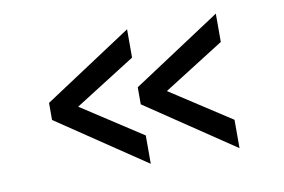

<svg xmlns="http://www.w3.org/2000/svg" viewBox="-56 -578 946 639"><g transform="rotate(-10 416.5 -258.5)"><path d="M407.7 -289.6 706.1 -485.8V-390.1L501 -260.3L706.1 -127V-31.2L407.7 -231.9ZM107.9 -289.6 406.2 -485.8V-390.1L201.2 -260.3L406.2 -127V-31.2L107.9 -231.9Z"/></g></svg>

Font: Inder
Style: Regular
Weight: 400
Designer: Irina Smirnova
Foundry: Irina Smirnova
Version: Version 1.001